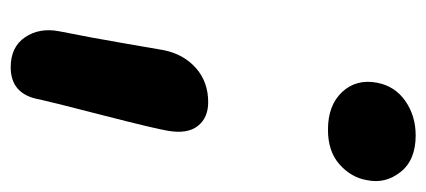

<svg xmlns="http://www.w3.org/2000/svg" viewBox="-238 -516 793 357"><g transform="rotate(90 158.5 -337.5)"><path d="M221.2 -550.8Q175.8 -550.8 151.1 -577.1Q126.5 -603.5 133.8 -642.1Q140.1 -675.3 167.7 -694.6Q195.3 -713.9 231.9 -713.9Q277.8 -713.9 300 -685.5Q322.3 -657.2 314.9 -623Q310.1 -594.2 285.9 -572.5Q261.7 -550.8 221.2 -550.8ZM105 39.1Q67.4 39.1 49.3 12.5Q31.2 -14.2 38.1 -50.8Q50.3 -111.8 60.8 -173.3Q71.3 -234.9 73.2 -245.1Q80.6 -282.2 106.4 -305.2Q132.3 -328.1 169.9 -328.1Q199.2 -328.1 214.4 -308.6Q229.5 -289.1 223.1 -252.9Q219.2 -229 194.1 -131.3Q168.9 -33.7 165 -15.1Q155.8 39.1 105 39.1Z"/></g></svg>

Font: Shantell Sans Irregular Bouncy
Style: Italic
Weight: 600
Italic angle: -11.31°
Designer: Stephen Nixon, Anya Danilova, Shantell Martin
Foundry: Arrow Type
Version: Version 1.006;[9816181b4]